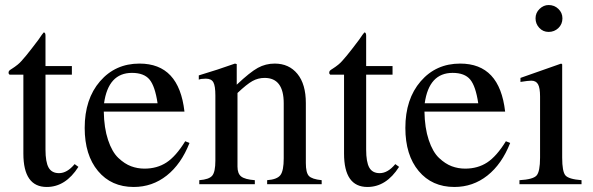

<svg xmlns="http://www.w3.org/2000/svg" viewBox="-20 -733 2361 764"><path d="M266 -470V-436H161V-138Q161 -88 173.5 -66Q186 -44 215 -44Q247 -44 277 -80L292 -69Q241 11 166 11Q73 11 73 -122V-436H18Q14 -439 14 -443Q14 -449 17 -452Q20 -455 29 -460.5Q38 -466 50.5 -476Q63 -486 84.5 -512.5Q106 -539 133 -575Q149 -599 154 -604Q161 -604 161 -591V-470Z M393 -289Q394 -224 410 -176Q426 -128 451 -104.5Q476 -81 501.5 -71.5Q527 -62 555 -62Q605 -62 642.5 -86.5Q680 -111 717 -171L734 -164Q701 -80 643.5 -34.5Q586 11 512 11Q423 11 370 -52.5Q317 -116 317 -224Q317 -339 378 -409.5Q439 -480 535 -480Q614 -480 658.5 -432.5Q703 -385 714 -289ZM394 -322H607Q597 -390 575 -416.5Q553 -443 505 -443Q411 -443 394 -322Z M771 -416V-433Q848 -456 915 -480L922 -478V-396Q975 -446 1006 -463Q1037 -480 1073 -480Q1130 -480 1163.5 -439Q1197 -398 1197 -323V-84Q1197 -46 1209 -33Q1221 -20 1260 -16V0H1043V-16Q1083 -19 1096 -36.5Q1109 -54 1109 -103V-322Q1109 -423 1033 -423Q1007 -423 984.5 -410.5Q962 -398 925 -363V-70Q925 -42 940 -30.5Q955 -19 994 -16V0H773V-16Q812 -19 824.5 -34Q837 -49 837 -94V-353Q837 -391 829 -405.5Q821 -420 799 -420Q779 -420 771 -416Z M1542 -470V-436H1437V-138Q1437 -88 1449.5 -66Q1462 -44 1491 -44Q1523 -44 1553 -80L1568 -69Q1517 11 1442 11Q1349 11 1349 -122V-436H1294Q1290 -439 1290 -443Q1290 -449 1293 -452Q1296 -455 1305 -460.5Q1314 -466 1326.5 -476Q1339 -486 1360.5 -512.5Q1382 -539 1409 -575Q1425 -599 1430 -604Q1437 -604 1437 -591V-470Z M1669 -289Q1670 -224 1686 -176Q1702 -128 1727 -104.5Q1752 -81 1777.5 -71.5Q1803 -62 1831 -62Q1881 -62 1918.5 -86.5Q1956 -111 1993 -171L2010 -164Q1977 -80 1919.5 -34.5Q1862 11 1788 11Q1699 11 1646 -52.5Q1593 -116 1593 -224Q1593 -339 1654 -409.5Q1715 -480 1811 -480Q1890 -480 1934.5 -432.5Q1979 -385 1990 -289ZM1670 -322H1883Q1873 -390 1851 -416.5Q1829 -443 1781 -443Q1687 -443 1670 -322Z M2094 -412Q2082 -412 2051 -407V-423L2213 -480L2217 -477V-106Q2217 -50 2230 -35Q2243 -20 2294 -16V0H2047V-16Q2101 -19 2115 -34.5Q2129 -50 2129 -106V-349Q2129 -383 2121 -397.5Q2113 -412 2094 -412ZM2163 -713Q2186 -713 2202 -697.5Q2218 -682 2218 -660Q2218 -637 2202 -621.5Q2186 -606 2163 -606Q2141 -606 2126 -622Q2111 -638 2111 -660Q2111 -682 2127 -697.5Q2143 -713 2163 -713Z"/></svg>

Font: MM Ethnic
Style: Regular
Weight: 400
Designer: Khon Soe Zaw Thu
Version: Version 1.00 July 18, 2016, initial release